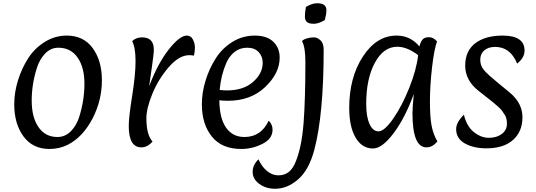

<svg xmlns="http://www.w3.org/2000/svg" viewBox="-20 -904 3314 1187"><path d="M341 -609Q294 -609 259.5 -573.5Q225 -538 208 -484Q176 -384 176 -281.5Q176 -179 218 -118Q260 -57 335 -57Q383 -57 418 -92.5Q453 -128 470 -182Q502 -285 502 -386.5Q502 -488 459.5 -548.5Q417 -609 341 -609ZM286 17Q182 17 125 -61Q68 -139 68 -259Q68 -332 91 -406.5Q114 -481 154 -543.5Q194 -606 257 -645Q320 -684 393 -684Q497 -684 553.5 -606Q610 -528 610 -408Q610 -285 554 -175Q493 -56 397 -8Q345 17 286 17Z M854 7Q776 7 776 -125Q776 -180 797 -311Q818 -442 818 -526Q818 -610 797 -650Q822 -673 858 -673Q931 -673 931 -597Q931 -570 918.5 -486Q906 -402 902 -371Q956 -513 1023.5 -598.5Q1091 -684 1135 -684Q1160 -684 1172.5 -660Q1185 -636 1185 -611Q1185 -586 1179 -560Q1164 -563 1151 -563Q1087 -563 1022.5 -488Q958 -413 921.5 -323Q885 -233 885 -174Q885 -70 923 -29Q892 7 854 7Z M1390 -281Q1363 -281 1336 -284Q1337 -173 1377.5 -115Q1418 -57 1491 -57Q1594 -57 1641 -158Q1665 -135 1665 -102Q1665 -46 1602.5 -14.5Q1540 17 1472 17Q1351 17 1289.5 -60Q1228 -137 1228 -259Q1228 -332 1251 -406.5Q1274 -481 1314 -543.5Q1354 -606 1417 -645Q1480 -684 1555 -684Q1630 -684 1669.5 -646Q1709 -608 1709 -548Q1709 -451 1619.5 -366Q1530 -281 1390 -281ZM1380 -517Q1346 -439 1338 -348Q1362 -345 1383 -345Q1485 -345 1544.5 -397.5Q1604 -450 1604 -515Q1604 -556 1578.5 -582.5Q1553 -609 1508.5 -609Q1464 -609 1431.5 -584Q1399 -559 1380 -517Z M1998 -841Q1998 -817 1988 -780Q1950 -757 1920 -757Q1890 -757 1877.5 -768Q1865 -779 1865 -802Q1865 -825 1871 -861Q1909 -884 1941 -884Q1998 -884 1998 -841ZM1981 -597Q1981 -196 1923 23Q1890 147 1823 205Q1756 263 1681 263Q1624 263 1583 233Q1542 203 1542 159Q1542 115 1578 81Q1598 126 1630.5 153Q1663 180 1701 180Q1739 180 1765 159.5Q1791 139 1808.5 95Q1826 51 1838 -5Q1850 -61 1857 -145Q1868 -294 1868 -521Q1868 -614 1847 -650Q1854 -659 1876 -666Q1898 -673 1920 -673Q1942 -673 1961.5 -654.5Q1981 -636 1981 -597Z M2286 14Q2218 14 2178.5 -53Q2139 -120 2139 -237Q2139 -425 2223.5 -554.5Q2308 -684 2432 -684Q2517 -684 2573 -617Q2581 -648 2593.5 -661Q2606 -674 2632.5 -674Q2659 -674 2682 -648Q2664 -600 2651 -487Q2638 -374 2638 -276.5Q2638 -179 2648.5 -125.5Q2659 -72 2684 -30Q2655 7 2616 7Q2530 7 2530 -204Q2530 -238 2538 -323Q2486 -178 2414.5 -82Q2343 14 2286 14ZM2436 -615Q2351 -615 2297.5 -516Q2244 -417 2244 -262Q2244 -183 2264.5 -137.5Q2285 -92 2320.5 -92Q2356 -92 2410.5 -170Q2465 -248 2510 -360.5Q2555 -473 2565 -563Q2497 -615 2436 -615Z M3041 -614Q2999 -614 2974 -592.5Q2949 -571 2949 -534Q2949 -497 2973.5 -469Q2998 -441 3057 -393Q3116 -345 3130 -333Q3210 -267 3210 -179Q3210 -91 3152 -39Q3094 13 2987 13Q2907 13 2853.5 -17.5Q2800 -48 2800 -106Q2800 -147 2848 -195Q2865 -123 2909.5 -87.5Q2954 -52 3002.5 -52Q3051 -52 3082.5 -76Q3114 -100 3114 -139Q3114 -173 3101.5 -192.5Q3089 -212 3082 -221.5Q3075 -231 3055 -248.5Q3035 -266 3024.5 -274.5Q3014 -283 2984 -306.5Q2954 -330 2939 -342Q2856 -407 2856 -498Q2856 -589 2918 -636.5Q2980 -684 3088 -684Q3223 -684 3223 -591Q3223 -547 3177 -511Q3135 -614 3041 -614Z"/></svg>

Font: Paprika
Style: Regular
Weight: 400
Designer: Eduardo Rodriguez Tunni
Foundry: Eduardo Rodriguez Tunni
Version: Version 1.001